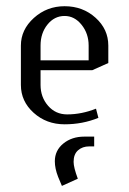

<svg xmlns="http://www.w3.org/2000/svg" viewBox="-20 -404 420 624"><path d="M47.9 -127.9V-255.9Q47.9 -307.6 90.1 -345.7Q132.3 -383.8 189.9 -383.8Q249 -383.8 290.5 -346.4Q332 -309.1 332 -255.9V-199.2L279.8 -175.8H111.8V-127.9Q111.8 -88.4 136.2 -60.3Q160.6 -32.2 198.2 -32.2Q245.1 -32.2 292 -50.8L299.8 -21Q248.5 0 189.9 0Q130.9 0 89.4 -37.4Q47.9 -74.7 47.9 -127.9ZM111.8 -208H268.1V-255.9Q268.1 -294.9 245.1 -323.5Q222.2 -352.1 189.9 -352.1Q156.7 -352.1 134.3 -324.2Q111.8 -296.4 111.8 -255.9ZM158.2 120.1Q158.2 85 185.8 62.5Q213.4 40 253.9 40H286.1V71.8H270Q248 71.8 233.6 84.5Q219.2 97.2 219.2 122.1Q219.2 140.1 232.9 176.8L181.2 200.2L168.9 170.9Q158.2 143.6 158.2 120.1Z"/></svg>

Font: Gawaa
Style: Regular
Weight: 400
Designer: T. Christopher White
Version: Version 1.0